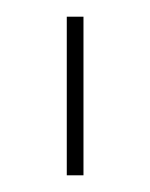

<svg xmlns="http://www.w3.org/2000/svg" viewBox="-20 -719 180 230"><path d="M60 -699H80V-509H60Z"/></svg>

Font: Montserrat arm Thin
Style: Regular
Weight: 250
Designer: Julieta Ulanovsky
Foundry: Julieta Ulanovsky
Version: Version 6.000;PS 006.000;hotconv 1.0.88;makeotf.lib2.5.64775